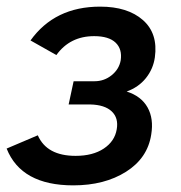

<svg xmlns="http://www.w3.org/2000/svg" viewBox="-24 -551 547 579"><path d="M197 8Q40 8 -4 -103L90 -143Q117 -81 204 -81Q256 -81 289 -103Q322 -125 328 -161Q334 -195 313 -215Q292 -235 248 -236H183L198 -306H261Q290 -306 312.5 -324Q335 -342 340 -369Q345 -403 324.5 -422.5Q304 -442 260 -442Q187 -442 146 -385L68 -429Q141 -531 278 -531Q361 -531 407 -490.5Q453 -450 443 -378Q438 -343 416 -315.5Q394 -288 358 -275Q402 -261 421 -227Q440 -193 432 -145Q421 -74 356 -33Q291 8 197 8Z"/></svg>

Font: Raleway-v4020 SemiBold
Style: Italic
Weight: 600
Italic angle: -12°
Designer: Matt McInerney, Pablo Impallari, Rodrigo Fuenzalida
Foundry: Matt McInerney, Pablo Impallari, Rodrigo Fuenzalida
Version: Version 4.020;PS 004.020;hotconv 1.0.88;makeotf.lib2.5.64775